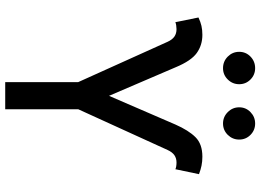

<svg xmlns="http://www.w3.org/2000/svg" viewBox="-148 -826 975 718"><g transform="rotate(90 339.0 -467.5)"><path d="M287.6 0V-272.9L136.7 -607.4Q128.9 -624.5 117.4 -632.6Q106 -640.6 89.4 -640.6Q83 -640.6 75.2 -639.4Q67.4 -638.2 63.5 -636.2L45.9 -722.7Q62.5 -730.5 77.4 -733.9Q92.3 -737.3 110.8 -737.3Q149.4 -737.3 178.7 -716.3Q208 -695.3 231.9 -637.7L338.9 -388.2L446.3 -636.7Q467.8 -685.5 493.4 -711.4Q519 -737.3 566.4 -737.3Q584.5 -737.3 599.9 -734.1Q615.2 -731 631.8 -724.6L613.3 -636.2Q610.4 -638.2 602.8 -639.4Q595.2 -640.6 588.4 -640.6Q572.3 -640.6 560.8 -632.6Q549.3 -624.5 541.5 -607.4L389.2 -273.4V0ZM442.4 -814.5Q417.5 -814.5 399.7 -832.3Q381.8 -850.1 381.8 -875Q381.8 -899.9 399.7 -917.2Q417.5 -934.6 442.4 -934.6Q467.3 -934.6 484.9 -917.2Q502.4 -899.9 502.4 -875Q502.4 -850.1 484.9 -832.3Q467.3 -814.5 442.4 -814.5ZM235.4 -814.5Q210 -814.5 192.1 -832.3Q174.3 -850.1 174.3 -875Q174.3 -899.9 192.1 -917.2Q210 -934.6 235.4 -934.6Q260.3 -934.6 277.8 -917.2Q295.4 -899.9 295.4 -875Q295.4 -850.1 277.8 -832.3Q260.3 -814.5 235.4 -814.5Z"/></g></svg>

Font: Inter Cardless
Style: Regular
Weight: 400
Designer: Rasmus Andersson
Foundry: rsms
Version: Version 4.001;git-9221beed3